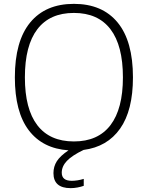

<svg xmlns="http://www.w3.org/2000/svg" viewBox="-20 -770 766 995"><path d="M346 205Q257 205 257 127Q257 93 274.5 65.5Q292 38 335 9Q201 0 129 -95Q57 -190 57 -369Q57 -557 136.5 -653.5Q216 -750 363 -750Q510 -750 589.5 -653.5Q669 -557 669 -369Q669 -198 602.5 -103.5Q536 -9 413 7Q353 36 326.5 64Q300 92 300 125Q300 167 352 167Q366 167 382 164.5Q398 162 414 157V193Q400 198 382 201.5Q364 205 346 205ZM363 -37Q488 -37 552.5 -121.5Q617 -206 617 -369Q617 -534 552.5 -618.5Q488 -703 363 -703Q238 -703 173.5 -618.5Q109 -534 109 -369Q109 -205 173.5 -121Q238 -37 363 -37Z"/></svg>

Font: Encode Sans Normal
Style: ExtraLight
Weight: 200
Designer: Pablo Impallari, Andres Torresi
Foundry: Pablo Impallari, Andres Torresi
Version: Version 1.000; ttfautohint (v1.00) -l 8 -r 50 -G 200 -x 14 -